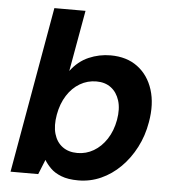

<svg xmlns="http://www.w3.org/2000/svg" viewBox="-52 -769 757 829"><g transform="rotate(5 326.0 -354.0)"><path d="M317.4 12Q272.9 12 243.6 0.4Q214.2 -11.1 196.8 -28.7Q179.3 -46.3 168.9 -63.8L143.2 0H23.2L150.2 -720H285.2L238 -455.3Q270.6 -498.8 315.7 -518.4Q360.9 -538 410.1 -538Q480.3 -538 527.5 -502.7Q574.7 -467.4 594.2 -405.9Q613.7 -344.4 599.7 -265Q589.7 -205.6 563.5 -155.1Q537.3 -104.6 499.6 -67.1Q461.9 -29.6 415.6 -8.8Q369.2 12 317.4 12ZM303.6 -105.5Q341.2 -105.5 373.7 -124.5Q406.2 -143.4 429.6 -178.9Q452.9 -214.5 461.6 -262.4Q470.2 -310.9 459.1 -346.5Q447.9 -382 422.3 -401.2Q396.8 -420.5 359.2 -420.5Q320.3 -420.5 287.5 -401.2Q254.7 -382 232.1 -346.5Q209.4 -310.9 200.8 -263Q192.1 -214.5 202.4 -179.2Q212.6 -144 238.7 -124.8Q264.7 -105.5 303.6 -105.5Z"/></g></svg>

Font: DM Sans 9pt
Style: Italic
Weight: 400
Italic angle: -10°
Designer: Colophon Foundry, Jonny Pinhorn
Foundry: Colophon Foundry
Version: Version 4.004